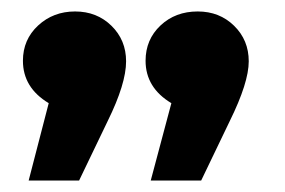

<svg xmlns="http://www.w3.org/2000/svg" viewBox="-20 -609 498 335"><path d="M200 -502Q200 -463 168 -398L118 -294H30L65 -429Q20 -456 20 -503Q20 -540 46.5 -564.5Q73 -589 111 -589Q149 -589 174.5 -564Q200 -539 200 -502ZM325 -589Q363 -589 388.5 -564Q414 -539 414 -502Q414 -465 381 -398L331 -294H243L279 -429Q234 -456 234 -503Q234 -540 260 -564.5Q286 -589 325 -589Z"/></svg>

Font: FiraGO ExtraBold
Style: Regular
Weight: 800
Designer: bBox Type
Foundry: bBox Type GmbH
Version: Version 1.001;PS 001.001;hotconv 1.0.88;makeotf.lib2.5.64775